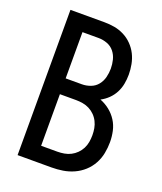

<svg xmlns="http://www.w3.org/2000/svg" viewBox="-136 -824 772 913"><g transform="rotate(20 250.0 -367.5)"><path d="M62 0V-735H234Q260 -735 285.5 -730.5Q311 -726 334.5 -714Q358 -702 376.5 -683Q395 -664 406.5 -641Q418 -618 423 -592Q428 -566 428 -540Q428 -516 423.5 -492.5Q419 -469 408 -448Q397 -427 380 -410.5Q363 -394 342 -383Q368 -373 390 -355.5Q412 -338 427 -314.5Q442 -291 448 -263.5Q454 -236 454 -208Q454 -180 448.5 -151.5Q443 -123 429 -97.5Q415 -72 393.5 -52.5Q372 -33 345.5 -21Q319 -9 290.5 -4.5Q262 0 234 0ZM152 -421H234Q256 -421 277.5 -429Q299 -437 313 -454.5Q327 -472 332.5 -494Q338 -516 338 -538Q338 -560 332.5 -582Q327 -604 313 -621.5Q299 -639 277.5 -647Q256 -655 234 -655H152ZM152 -80H234Q251 -80 268.5 -83Q286 -86 301.5 -94Q317 -102 329.5 -114.5Q342 -127 350 -142.5Q358 -158 361 -175.5Q364 -193 364 -210Q364 -228 361 -245Q358 -262 350 -278Q342 -294 329.5 -306.5Q317 -319 301.5 -327Q286 -335 268.5 -338Q251 -341 234 -341H152Z"/></g></svg>

Font: Iosevka Fixed Medium
Style: Regular
Weight: 500
Monospace: yes
Designer: Belleve Invis
Foundry: Belleve Invis
Version: Version 32.3.0